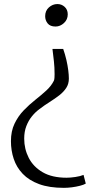

<svg xmlns="http://www.w3.org/2000/svg" viewBox="-20 -770 480 948"><path d="M292 -528.5Q301.5 -501.5 307.8 -474.2Q314 -447 317 -423.2Q320 -399.5 320 -382Q320 -355.5 307 -335.8Q294 -316 272.8 -299.5Q251.5 -283 225.2 -266.5Q199 -250 173 -230Q154 -216 137.2 -195.2Q120.5 -174.5 110 -147.2Q99.5 -120 99.5 -85.5Q99.5 -34.5 122 9.5Q144.5 53.5 190.8 80.5Q237 107.5 309 107.5Q327.5 107.5 352.5 103.8Q377.5 100 392.5 93.5L403.5 136.5Q393.5 142.5 375 147.2Q356.5 152 335.2 154.8Q314 157.5 295.5 157.5Q223 157.5 173 139Q123 120.5 92.2 88.2Q61.5 56 47.8 14.5Q34 -27 34 -73Q34 -122.5 51.8 -159.5Q69.5 -196.5 97 -225Q124.5 -253.5 154.2 -277Q184 -300.5 208.8 -323.2Q233.5 -346 246 -371.5Q248.5 -377 249 -387.2Q249.5 -397.5 249.5 -404Q249.5 -438 246.2 -467.2Q243 -496.5 239 -528.5ZM263.5 -750Q284 -750 299.2 -736.2Q314.5 -722.5 314.5 -699Q314.5 -673.5 295.8 -656.2Q277 -639 254.5 -639Q227.5 -639 215.2 -654.5Q203 -670 203 -690Q203 -717 221.5 -733.5Q240 -750 263.5 -750Z"/></svg>

Font: Merriweather 72pt Light
Style: Regular
Weight: 300
Version: Version 2.100